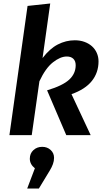

<svg xmlns="http://www.w3.org/2000/svg" viewBox="-20 -775 603 1101"><path d="M34 0 138 -741 268 -755 224 -442Q265 -496 311.5 -520Q358 -544 409 -544Q439 -544 464 -535Q489 -526 507 -510Q525 -494 535 -471.5Q545 -449 545 -423Q545 -359 507 -311Q469 -263 390 -235L500 0H360L250 -257Q340 -284 377 -318.5Q414 -353 414 -401Q414 -425 400.5 -438Q387 -451 363 -451Q326 -451 283.5 -417.5Q241 -384 206 -309L162 0ZM180 190Q151 167 151 135Q151 105 171.5 86Q192 67 222 67Q251 67 270.5 85Q290 103 290 130Q290 148 283.5 166Q277 184 266 202L203 306H136Z"/></svg>

Font: Xgbmvzvtohvqztyvzapvmeyoton
Style: Regular
Weight: 500
Italic angle: -8°
Designer: Carrois Corporate & Edenspiekermann
Foundry: Carrois Corporate GbR & Edenspiekermann AG
Version: Version 2.001